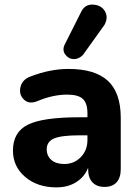

<svg xmlns="http://www.w3.org/2000/svg" viewBox="-20 -799 597 830"><path d="M432 -692 339 -562Q321 -543 298.5 -543.5Q276 -544 262 -563.5Q248 -583 260 -607L331 -748Q347 -781 382.5 -779Q418 -777 433.5 -750.5Q449 -724 432 -692ZM224 11Q142 11 89 -34Q36 -79 36 -148Q36 -228 100.5 -260Q165 -292 322 -292H358V-309Q358 -353 338 -371.5Q318 -390 270 -390Q209 -390 142 -362Q106 -347 83.5 -368.5Q61 -390 68.5 -422.5Q76 -455 111 -468Q196 -501 276 -501Q391 -501 446.5 -449.5Q502 -398 502 -290V-68Q502 -31 484 -11Q466 9 432 9Q398 9 379.5 -11Q361 -31 361 -68V-74Q346 -35 310 -12Q274 11 224 11ZM258 -90Q300 -90 329 -119.5Q358 -149 358 -194V-214H323Q246 -214 214 -200.5Q182 -187 182 -154Q182 -125 202 -107.5Q222 -90 258 -90Z"/></svg>

Font: Nunito ExtraBold
Style: Regular
Weight: 800
Designer: Vernon Adams
Foundry: Vernon Adams
Version: Version 3.602